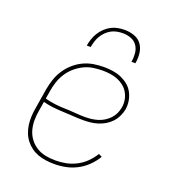

<svg xmlns="http://www.w3.org/2000/svg" viewBox="-137 -855 874 969"><g transform="rotate(20 300.0 -371.0)"><path d="M263 8Q241 8 218.5 5Q196 2 175.5 -5.5Q155 -13 138 -25.5Q121 -38 108 -54.5Q95 -71 87 -91.5Q79 -112 76 -133.5Q73 -155 74 -178Q75 -201 79 -223L97 -333Q102 -361 111 -388Q120 -415 136 -439.5Q152 -464 174.5 -484Q197 -504 223.5 -516.5Q250 -529 278 -533.5Q306 -538 333 -538Q357 -538 381 -534.5Q405 -531 426 -522Q447 -513 464.5 -499Q482 -485 493 -464.5Q504 -444 508 -420.5Q512 -397 508 -373Q504 -354 495 -335.5Q486 -317 472 -302Q458 -287 440 -276.5Q422 -266 402.5 -260Q383 -254 363.5 -252Q344 -250 325 -250Q297 -250 269.5 -252Q242 -254 214.5 -255Q187 -256 160.5 -259Q134 -262 108 -269L100 -220Q95 -193 95 -165.5Q95 -138 102 -113.5Q109 -89 124.5 -68.5Q140 -48 162 -34.5Q184 -21 210 -16Q236 -11 263 -11Q291 -11 319 -16.5Q347 -22 373.5 -35.5Q400 -49 421.5 -70Q443 -91 459 -117L477 -108Q460 -80 436.5 -57Q413 -34 384 -19Q355 -4 324.5 2Q294 8 263 8ZM328 -268Q345 -268 362 -270Q379 -272 396 -277Q413 -282 428.5 -291.5Q444 -301 456.5 -314Q469 -327 476.5 -343Q484 -359 487 -376Q491 -397 487.5 -417.5Q484 -438 474 -455.5Q464 -473 448.5 -485.5Q433 -498 414.5 -505.5Q396 -513 375 -516Q354 -519 333 -519Q308 -519 282 -515Q256 -511 232 -499Q208 -487 187.5 -469Q167 -451 152.5 -428Q138 -405 130 -380.5Q122 -356 118 -330L111 -288Q137 -281 164 -277.5Q191 -274 218.5 -273.5Q246 -273 273.5 -270.5Q301 -268 328 -268ZM214 -610Q217 -629 223 -646.5Q229 -664 239 -680.5Q249 -697 263.5 -711Q278 -725 295 -734Q312 -743 330.5 -746.5Q349 -750 368 -750Q395 -750 420 -741Q445 -732 459.5 -711.5Q474 -691 477 -664Q480 -637 475 -610H454Q458 -633 456 -656Q454 -679 442 -697Q430 -715 409 -723Q388 -731 365 -731Q349 -731 333 -728Q317 -725 302.5 -717Q288 -709 276 -697Q264 -685 255.5 -670.5Q247 -656 242.5 -641Q238 -626 235 -610Z"/></g></svg>

Font: Iosevka Curly Slab ThEx
Style: Italic
Weight: 100
Width: 7
Italic angle: -9°
Monospace: yes
Designer: Belleve Invis
Foundry: Belleve Invis
Version: Version 11.1.0; ttfautohint (v1.8.3)